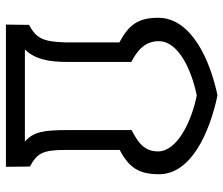

<svg xmlns="http://www.w3.org/2000/svg" viewBox="-73 -681 754 648"><g transform="rotate(90 304.0 -357.0)"><path d="M63 0H543L542 -81C498 -105 486 -123 486 -201V-384C547 -416 568 -450 568 -517C568 -624 430 -687 302 -714C186 -690 40 -627 40 -514C40 -447 63 -415 123 -383V-201C121 -123 108 -102 64 -78ZM147 -64C181 -99 189 -147 189 -207V-423C148 -445 119 -470 119 -516C119 -583 218 -627 302 -644C388 -627 491 -579 491 -513C491 -467 461 -446 419 -424V-206C419 -128 425 -92 458 -64Z"/></g></svg>

Font: Noto Sans Arabic UI Md
Style: Regular
Weight: 500
Designer: Monotype Design Team, Nadine Chahine and Nizar Qandah
Foundry: Monotype Imaging Inc.
Version: Version 2.010